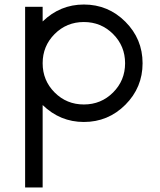

<svg xmlns="http://www.w3.org/2000/svg" viewBox="-20 -530 708 850"><path d="M351.2 -510Q458.8 -510 535 -433.8Q611.2 -357.5 611.2 -250Q611.2 -142.5 535 -66.2Q458.8 10 351.2 10Q246.2 10 168.8 -65V300H91.2V-500H168.8V-435Q246.2 -510 351.2 -510ZM221.9 -120.6Q275 -67.5 351.2 -67.5Q427.5 -67.5 480.6 -120.6Q533.8 -173.8 533.8 -250Q533.8 -326.2 480.6 -379.4Q427.5 -432.5 351.2 -432.5Q275 -432.5 221.9 -379.4Q168.8 -326.2 168.8 -250Q168.8 -173.8 221.9 -120.6Z"/></svg>

Font: Now Alt
Style: Regular
Weight: 400
Designer: Alfredo Marco Pradil
Foundry: Alfredo Marco Pradil
Version: Version 1.002;PS 001.002;hotconv 1.0.88;makeotf.lib2.5.64775